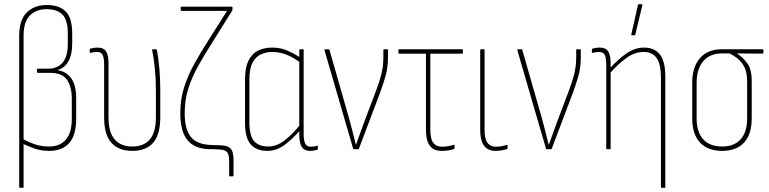

<svg xmlns="http://www.w3.org/2000/svg" viewBox="-20 -715 3687 920"><path d="M76 185Q72 185 72 181V-543Q72 -620 108.5 -655.5Q145 -691 204 -691Q264 -691 295 -660Q326 -629 326 -553V-507Q326 -453 307.5 -421Q289 -389 258 -380V-378Q299 -372 322 -339Q345 -306 345 -245V-146Q345 -67 311.5 -29.5Q278 8 216 8Q177 8 145 -3.5Q113 -15 85 -28V-51Q114 -35 145.5 -24Q177 -13 216 -13Q267 -13 295.5 -46Q324 -79 324 -146V-244Q324 -298 301.5 -332Q279 -366 218 -366H161Q157 -366 157 -369V-383Q157 -386 161 -386H212Q255 -386 280 -415Q305 -444 305 -506V-552Q305 -619 279.5 -645Q254 -671 203 -671Q153 -671 123 -640.5Q93 -610 93 -544V181Q93 185 90 185Z M614 8Q549 8 514 -30.5Q479 -69 479 -153V-405Q479 -437 472 -451.5Q465 -466 445 -466Q438 -466 430 -465Q422 -464 414 -462Q410 -461 410 -464V-477Q410 -481 413 -482Q420 -484 429.5 -485.5Q439 -487 448 -487Q476 -487 488 -469Q500 -451 500 -411V-152Q500 -81 529.5 -47Q559 -13 614 -13Q669 -13 698 -47Q727 -81 727 -153V-281Q727 -337 722 -387Q717 -437 709 -475Q708 -479 713 -479H727Q730 -479 732 -475Q739 -437 743.5 -388Q748 -339 748 -283V-155Q748 -70 714 -31Q680 8 614 8Z M1082 130Q1078 130 1078 126V58Q1078 31 1071.5 19Q1065 7 1048.5 3.5Q1032 0 1002 0H991Q915 0 879.5 -42Q844 -84 844 -172Q844 -240 862.5 -297.5Q881 -355 910.5 -408Q940 -461 973 -513L1068 -663H849Q846 -663 846 -666V-679Q846 -683 849 -683H1090Q1094 -683 1094 -679V-670Q1094 -667 1093 -665L992 -503Q960 -453 931 -401.5Q902 -350 883.5 -294.5Q865 -239 865 -173Q865 -93 896.5 -56.5Q928 -20 1003 -20Q1039 -20 1060 -16Q1081 -12 1090 3.5Q1099 19 1099 53V126Q1099 130 1095 130Z M1261 8Q1209 8 1181.5 -23Q1154 -54 1154 -127V-333Q1154 -391 1171 -425Q1188 -459 1217.5 -473Q1247 -487 1285 -487Q1325 -487 1358.5 -472Q1392 -457 1420 -438L1419 -415Q1383 -442 1350 -454Q1317 -466 1286 -466Q1255 -466 1230 -454.5Q1205 -443 1190 -414.5Q1175 -386 1175 -334V-129Q1175 -65 1197.5 -39Q1220 -13 1265 -13Q1305 -13 1342 -41Q1379 -69 1419 -118V-92Q1379 -46 1341.5 -19Q1304 8 1261 8ZM1466 8Q1438 8 1426 -11Q1414 -30 1414 -70V-95V-103V-425V-433V-475Q1414 -479 1418 -479H1432Q1435 -479 1435 -475V-74Q1435 -42 1442.5 -27Q1450 -12 1469 -12Q1477 -12 1485 -13Q1493 -14 1500 -17Q1503 -19 1503 -15V-1Q1503 2 1500 3Q1493 5 1484 6.5Q1475 8 1466 8Z M1675 0Q1673 0 1672 -3L1535 -474Q1534 -479 1539 -479H1554Q1558 -479 1559 -475L1654 -143Q1662 -112 1670 -82.5Q1678 -53 1685 -22H1686Q1697 -54 1708.5 -84.5Q1720 -115 1731 -146L1781 -278Q1797 -319 1807 -358Q1817 -397 1817 -442V-476Q1817 -479 1821 -479H1836Q1839 -479 1839 -475V-441Q1839 -391 1827.5 -351Q1816 -311 1801 -270L1700 -3Q1699 0 1696 0Z M2097 8Q2071 8 2054.5 -2.5Q2038 -13 2029.5 -35Q2021 -57 2021 -94V-458H1892Q1889 -458 1889 -462V-475Q1889 -479 1892 -479H2195Q2198 -479 2198 -475V-462Q2198 -458 2195 -458H2042V-94Q2042 -48 2056.5 -30Q2071 -12 2098 -12Q2113 -12 2127.5 -14.5Q2142 -17 2153 -21Q2158 -23 2158 -19V-4Q2158 -1 2153 0Q2145 3 2129.5 5.5Q2114 8 2097 8Z M2354 8Q2331 8 2314.5 -2.5Q2298 -13 2289.5 -35Q2281 -57 2281 -93V-475Q2281 -479 2285 -479H2299Q2302 -479 2302 -475V-94Q2302 -47 2316.5 -29.5Q2331 -12 2356 -12Q2370 -12 2383.5 -14.5Q2397 -17 2408 -21Q2412 -22 2412 -18V-4Q2412 -1 2408 0Q2400 2 2385.5 5Q2371 8 2354 8Z M2599 0Q2597 0 2596 -3L2459 -474Q2458 -479 2463 -479H2478Q2482 -479 2483 -475L2578 -143Q2586 -112 2594 -82.5Q2602 -53 2609 -22H2610Q2621 -54 2632.5 -84.5Q2644 -115 2655 -146L2705 -278Q2721 -319 2731 -358Q2741 -397 2741 -442V-476Q2741 -479 2745 -479H2760Q2763 -479 2763 -475V-441Q2763 -391 2751.5 -351Q2740 -311 2725 -270L2624 -3Q2623 0 2620 0Z M3151 185Q3147 185 3147 181V-344Q3147 -407 3126.5 -436.5Q3106 -466 3064 -466Q3021 -466 2980.5 -436.5Q2940 -407 2902 -363V-387Q2942 -432 2982.5 -459.5Q3023 -487 3067 -487Q3116 -487 3142 -454Q3168 -421 3168 -346V181Q3168 185 3165 185ZM2889 0Q2885 0 2885 -4V-405Q2885 -437 2878 -451.5Q2871 -466 2851 -466Q2844 -466 2836 -465Q2828 -464 2820 -462Q2816 -461 2816 -464V-477Q2816 -481 2819 -482Q2826 -484 2835.5 -485.5Q2845 -487 2854 -487Q2882 -487 2894 -469Q2906 -451 2906 -411V-384V-375V-4Q2906 0 2903 0ZM3007 -546Q3004 -546 3005 -550L3037 -692Q3038 -694 3039 -694.5Q3040 -695 3041 -695H3055Q3059 -695 3058 -690L3024 -549Q3023 -546 3020 -546Z M3440 8Q3371 8 3334 -32Q3297 -72 3297 -147V-320Q3297 -394 3334 -436.5Q3371 -479 3439 -479H3634Q3638 -479 3638 -475V-462Q3638 -461 3637 -459.5Q3636 -458 3634 -458L3512 -459V-458Q3538 -442 3560 -413Q3582 -384 3582 -326V-147Q3582 -72 3545.5 -32Q3509 8 3440 8ZM3440 -13Q3498 -13 3529 -47.5Q3560 -82 3560 -148V-324Q3560 -366 3547.5 -392Q3535 -418 3515 -434Q3495 -450 3475 -459H3439Q3382 -459 3350 -422Q3318 -385 3318 -317V-148Q3318 -82 3349.5 -47.5Q3381 -13 3440 -13Z"/></svg>

Font: Sofia Sans Condensed Thin
Style: Regular
Weight: 250
Version: Version 4.100